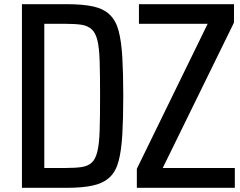

<svg xmlns="http://www.w3.org/2000/svg" viewBox="-20 -826 1149 919"><path d="M85 73V-806H299Q377 -806 426.5 -795Q476 -784 505.5 -755.5Q535 -727 548 -677.5Q561 -628 565.5 -551Q570 -474 570 -367Q570 -259 565.5 -182.5Q561 -106 548 -56Q535 -6 505.5 22Q476 50 426.5 61.5Q377 73 299 73ZM192 -22H295Q341 -22 371 -26.5Q401 -31 419 -47.5Q437 -64 446 -100.5Q455 -137 457 -201.5Q459 -266 459 -367Q459 -468 457 -533Q455 -598 446 -634Q437 -670 418 -686.5Q399 -703 370 -707.5Q341 -712 295 -712H192ZM635 73V-18L974 -712H645V-806H1100V-718L759 -22H1104V73Z"/></svg>

Font: Farlight84_Sys_V01
Style: Regular
Weight: 400
Designer: Ryoko NISHIZUKA  (kana, bopomofo & ideographs); Paul D. Hunt (Latin, Greek & Cyrillic); Sandoll Communications , Soo-you
Foundry: Adobe
Version: Version 2.004;October 29, 2024;FontCreator 14.0.0.2814 64-bi